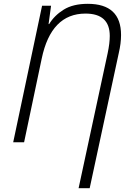

<svg xmlns="http://www.w3.org/2000/svg" viewBox="-20 -744 684 1004"><path d="M391 240H449L601 -466Q613 -517 613 -561Q613 -724 439 -724Q362 -724 313 -693.5Q264 -663 237 -618H234L247 -714H200L49 0H106L198 -437Q247 -673 427 -673Q554 -673 554 -556Q554 -518 543 -466Z"/></svg>

Font: Noto Sans UI Light
Style: Italic
Weight: 300
Italic angle: -12°
Designer: Monotype Design Team
Foundry: Monotype Imaging Inc.
Version: Version 1.901